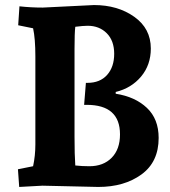

<svg xmlns="http://www.w3.org/2000/svg" viewBox="-20 -735 673 760"><path d="M149 -705 352 -715Q446 -715 511.5 -668.5Q577 -622 577 -543Q577 -478 538.5 -432Q500 -386 438 -371V-364Q515 -352 561.5 -308Q608 -264 608 -189Q608 -94 540 -44.5Q472 5 369 5L148 0L56 5L51 -65L111 -77Q120 -119 120 -163V-512Q120 -582 111 -623L52 -635L57 -710Q102 -705 149 -705ZM275 -542V-193Q275 -122 278 -80Q305 -77 334 -77Q389 -77 422 -110.5Q455 -144 455 -203Q455 -320 323 -320H313L320 -407H326Q376 -407 404 -438.5Q432 -470 432 -522Q432 -574 402.5 -603.5Q373 -633 327 -633Q310 -633 278 -629Q275 -605 275 -542Z"/></svg>

Font: Andada SC
Style: Bold
Weight: 700
Designer: Carolina Giovagnoli
Foundry: Carolina Giovagnoli
Version: Version 1.003